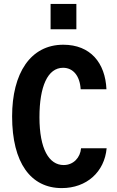

<svg xmlns="http://www.w3.org/2000/svg" viewBox="-20 -953 598 983"><path d="M239 -803H371V-933H239ZM296 10C424 10 515 -73 526 -194H395C391 -146 356 -108 306 -108C231 -108 182 -190 182 -353C182 -510 224 -606 303 -606C354 -606 389 -565 393 -496H525C519 -631 443 -724 304 -724C136 -724 42 -578 42 -357C42 -119 138 10 296 10Z"/></svg>

Font: Kathrein 77 Bold Condensed
Style: Regular
Weight: 700
Width: 3
Designer: Lazydogs Typefoundry, based on Open Sans by Ascender Corporation
Foundry: Lazydogs Typefoundry
Version: Version 1.003;PS 001.003;hotconv 1.0.88;makeotf.lib2.5.64775